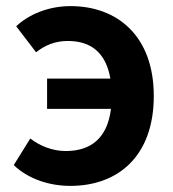

<svg xmlns="http://www.w3.org/2000/svg" viewBox="-20 -594 567 628"><path d="M134 -238H343C331 -140 275 -100 195 -100C151 -100 110 -117 79 -141L25 -54C74 -7 144 14 210 14C367 14 483 -84 483 -280C483 -478 362 -574 211 -574C137 -574 73 -546 33 -508L98 -423C127 -446 160 -460 202 -460C275 -460 326 -424 341 -337H134Z"/></svg>

Font: Noto Sans Mono CJK HK
Style: Bold
Weight: 700
Designer: Ryoko NISHIZUKA 西塚涼子 (kana, bopomofo & ideographs); Paul D. Hunt (Latin, Greek & Cyrillic); Sandoll Communications 산돌커뮤니
Foundry: Adobe
Version: Version 2.004;hotconv 1.0.118;makeotfexe 2.5.65603